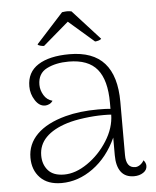

<svg xmlns="http://www.w3.org/2000/svg" viewBox="-51 -735 641 791"><g transform="rotate(-5 269.0 -339.5)"><path d="M526 -28Q526 -11 510 -0.5Q494 10 472 10Q436 10 418 -14Q400 -38 400 -83V-156Q364 -77 302.5 -32.5Q241 12 172 12Q115 12 84 -20Q53 -52 53 -103Q53 -159 93.5 -199.5Q134 -240 212 -261Q272 -277 348 -277Q383 -277 399 -275V-301Q399 -394 362 -439Q325 -484 244 -484Q191 -484 153.5 -465Q116 -446 116 -399Q116 -377 128.5 -356Q141 -335 164 -329Q158 -320 149 -316Q140 -312 132 -312Q108 -312 91 -338.5Q74 -365 74 -396Q74 -455 120.5 -484.5Q167 -514 250 -514Q347 -514 394.5 -460.5Q442 -407 442 -300V-80Q442 -27 480 -27Q490 -27 500 -34Q510 -41 516 -52Q526 -41 526 -28ZM400 -251Q390 -252 368 -252Q330 -252 288 -246.5Q246 -241 217 -232Q159 -214 128.5 -183Q98 -152 98 -108Q98 -71 119.5 -46.5Q141 -22 186 -22Q233 -22 282.5 -56Q332 -90 365.5 -143Q399 -196 400 -251ZM123 -566 235 -689Q249 -691 256 -691Q264 -691 274 -689L386 -566Q383 -562 374.5 -559.5Q366 -557 360 -557L255 -648L149 -557Q143 -557 133.5 -559.5Q124 -562 123 -566Z"/></g></svg>

Font: Arima Madurai ExtraLight
Style: Regular
Weight: 275
Designer: Joana Correia and Natanael Gama
Foundry: NDISCOVER
Version: Version 1.019